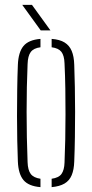

<svg xmlns="http://www.w3.org/2000/svg" viewBox="-20 -765 379 790"><path d="M53.5 -101Q52 -138 51 -186.2Q50 -234.5 50 -288.2Q50 -342 50.8 -395.8Q51.5 -449.5 53.5 -498Q55.5 -550 76.5 -575.5Q97.5 -601 146.5 -605V-570.5Q118.5 -567 106.5 -551Q94.5 -535 93.5 -501Q91.5 -456 90.5 -406.2Q89.5 -356.5 89.5 -304.8Q89.5 -253 90.5 -200.8Q91.5 -148.5 93.5 -98Q94.5 -65 106.5 -49.2Q118.5 -33.5 146.5 -29.5V5Q97.5 1 76.5 -24.2Q55.5 -49.5 53.5 -101ZM192.5 5V-29.5Q222 -33.5 233.2 -49.5Q244.5 -65.5 245.5 -96Q247.5 -142 248.5 -192Q249.5 -242 249.5 -294.5Q249.5 -347 248.8 -399.8Q248 -452.5 245.5 -504Q244.5 -536.5 232.5 -551.8Q220.5 -567 192.5 -570.5V-605Q226 -602.5 245.8 -590.2Q265.5 -578 275 -555.5Q284.5 -533 285.5 -498Q287 -455.5 288 -406.5Q289 -357.5 289 -305.8Q289 -254 288.2 -202Q287.5 -150 285.5 -101Q284.5 -67 275 -44.2Q265.5 -21.5 245.5 -9.8Q225.5 2 192.5 5ZM147.5 -640 71.5 -745H111.5L187.5 -640Z"/></svg>

Font: Big Shoulders Stencil Text Thin
Style: Regular
Weight: 100
Designer: Patric King
Foundry: XO Type Co
Version: Version 2.001